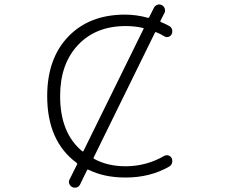

<svg xmlns="http://www.w3.org/2000/svg" viewBox="-20 -830 1040 884"><path d="M699.2 -681.6Q695.3 -683.6 693.4 -679.7L411.1 -104.5Q409.2 -100.6 413.1 -98.6Q475.6 -64.5 558.6 -64.5Q653.3 -64.5 736.3 -112.3Q745.1 -117.2 755.4 -114.3Q765.6 -111.3 770.5 -101.6Q773.4 -95.7 773.4 -88.9Q773.4 -85 772.5 -81.1Q769.5 -69.3 759.8 -63.5Q671.9 -12.7 559.6 -12.7Q557.6 -12.7 555.7 -12.7Q460 -12.7 386.7 -48.8Q382.8 -50.8 380.9 -46.9L348.6 19.5Q343.8 29.3 333 33.2Q329.1 34.2 324.2 34.2Q318.4 34.2 312.5 31.2Q302.7 26.4 298.8 15.6Q294.9 4.9 300.8 -4.9L335 -73.2Q336.9 -77.1 333 -80.1Q197.3 -179.7 197.3 -387.7Q197.3 -560.5 294.4 -661.6Q391.6 -762.7 555.7 -762.7Q608.4 -762.7 661.1 -748Q665 -747.1 667 -751L688.5 -793.9Q693.4 -803.7 704.1 -807.6Q708 -809.6 712.9 -809.6Q718.8 -809.6 724.6 -806.6Q734.4 -801.8 738.3 -791Q742.2 -780.3 737.3 -770.5L718.8 -734.4Q716.8 -730.5 720.7 -728.5Q738.3 -721.7 759.8 -710Q769.5 -704.1 772.5 -693.4Q773.4 -689.5 773.4 -684.6Q773.4 -678.7 770.5 -672.9Q765.6 -663.1 755.4 -660.2Q745.1 -657.2 736.3 -663.1Q716.8 -674.8 699.2 -681.6ZM558.6 -710Q420.9 -710 338.9 -622.6Q256.8 -535.2 256.8 -387.7Q256.8 -217.8 358.4 -133.8Q360.4 -132.8 361.3 -132.8Q363.3 -132.8 364.3 -134.8L640.6 -696.3Q641.6 -697.3 641.6 -698.2Q641.6 -700.2 638.7 -701.2Q601.6 -710 558.6 -710Z"/></svg>

Font: Rounded-L Mgen+ 1mn light
Style: Regular
Weight: 200
Designer: [Source Han Sans]
Ryoko NISHIZUKA  (kana & ideographs); Paul D. Hunt (Latin, Greek & Cyrillic); Wenlong ZHANG  (bopomofo
Version: Version 1.059.20150602